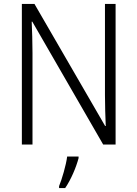

<svg xmlns="http://www.w3.org/2000/svg" viewBox="-20 -734 698 975"><path d="M567 0V-714H513V-251C513 -203 515 -139 517 -94H514L155 -714H91V0H145V-466C145 -524 143 -575 141 -624H144L504 0ZM379 69V61H321C316 103 294 178 280 211V221H311C341 177 367 115 379 69Z"/></svg>

Font: Noto Sans Ethiopic SemiCondensed Light
Style: Regular
Weight: 300
Width: 4
Designer: Monotype Design Team
Foundry: Monotype Imaging Inc.
Version: Version 2.102